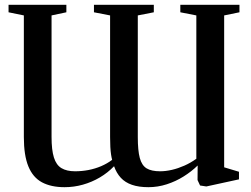

<svg xmlns="http://www.w3.org/2000/svg" viewBox="-20 -763 1042 797"><path d="M974 -743V-712L910.5 -699V-68.5L972 -50V-18.5L836.5 11L810.5 7L800 -15.5L800.5 -76Q775 -51 742.2 -30.5Q709.5 -10 672.2 2Q635 14 596 14Q556 14 527.8 4.2Q499.5 -5.5 481.5 -25Q463.5 -44.5 453.5 -73Q427.5 -46 394.5 -26.5Q361.5 -7 324.2 3.5Q287 14 248 14Q192 14 154.2 -6.2Q116.5 -26.5 97.8 -72.2Q79 -118 79 -194V-699L15.5 -712V-743H255.5V-712L194 -699V-194.5Q194 -140.5 203.8 -109.2Q213.5 -78 235.2 -65Q257 -52 291.5 -52Q319.5 -52 347 -57.2Q374.5 -62.5 399.8 -73.2Q425 -84 445.5 -99.5Q443 -108.5 441 -121.8Q439 -135 438 -153Q437 -171 437 -194V-699L370 -712V-743H618.5V-712L552 -699V-193.5Q552 -138.5 560.2 -107.5Q568.5 -76.5 588.5 -64.2Q608.5 -52 644.5 -52Q668 -52 693.8 -58Q719.5 -64 745.5 -75.5Q771.5 -87 795 -104V-699L728.5 -712V-743Z"/></svg>

Font: Merriweather 96pt Medium
Style: Regular
Weight: 500
Version: Version 2.100